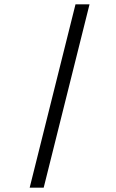

<svg xmlns="http://www.w3.org/2000/svg" viewBox="-20 -720 540 890"><path d="M117.5 150 330 -700H395L182.5 150Z"/></svg>

Font: Funnel Sans Light Light
Style: Italic
Weight: 300
Italic angle: -14.036°
Version: Version 1.000